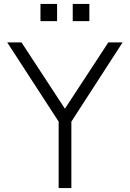

<svg xmlns="http://www.w3.org/2000/svg" viewBox="-20 -962 664 982"><path d="M280 0V-340L17 -745H90L312 -406L534 -745H607L345 -340V0ZM187 -854V-942H272V-854ZM352 -854V-942H437V-854Z"/></svg>

Font: Plus Jakarta Sans Light
Style: Regular
Weight: 300
Designer: Gumpita Rahayu
Foundry: Tokotype
Version: Version 2.006; ttfautohint (v1.8.4.7-5d5b)